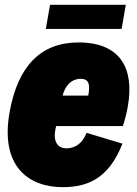

<svg xmlns="http://www.w3.org/2000/svg" viewBox="-20 -771 575 804"><path d="M506.8 -751H189.5L171.9 -649.9H489.3ZM309.1 -593.3C150.4 -593.3 54.7 -494.6 20 -300.3C-19.5 -76.2 97.2 12.7 242.7 12.7C345.2 12.7 435.1 -22 492.7 -169.4L342.3 -214.8C327.1 -173.8 297.4 -149.9 258.3 -149.9C225.1 -149.9 196.8 -173.8 215.3 -243.2H494.6C503.9 -272.5 511.2 -300.8 515.6 -327.6C543 -485.4 482.9 -593.3 309.1 -593.3ZM318.8 -440.9C357.4 -440.9 356.4 -408.2 349.6 -370.6H242.2C251.5 -407.2 274.9 -440.9 318.8 -440.9Z"/></svg>

Font: Decalotype Black Italic
Style: Regular
Weight: 900
Italic angle: -10°
Designer: Alfredo Marco Pradil
Foundry: Alfredo Marco Pradil
Version: Version 1.0